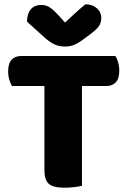

<svg xmlns="http://www.w3.org/2000/svg" viewBox="-20 -867 596 895"><path d="M518 -606Q525 -595 530.5 -577Q536 -559 536 -538Q536 -500 519.5 -483Q503 -466 475 -466H362V-1Q351 2 328 5Q305 8 281 8Q228 8 207.5 -10Q187 -28 187 -75V-466H36Q29 -477 23.5 -495Q18 -513 18 -534Q18 -572 34.5 -589Q51 -606 79 -606ZM283 -762Q308 -785 332 -807Q356 -829 378 -847Q410 -847 431 -829Q452 -811 452 -783Q452 -762 442 -746.5Q432 -731 404 -710L376 -689Q347 -667 327 -658.5Q307 -650 283 -650Q253 -650 231 -661.5Q209 -673 189 -691L106 -766Q106 -803 123.5 -823.5Q141 -844 173 -844Q193 -844 210.5 -833.5Q228 -823 256 -792Z"/></svg>

Font: Baloo Paaji 2 ExtraBold
Style: Regular
Weight: 800
Designer: Shuchita Grover, Noopur Datye and Ek Type
Foundry: Ek Type
Version: Version 1.640;hotconv 1.0.111;makeotfexe 2.5.65597; ttfautoh